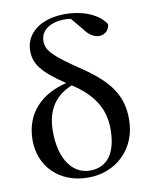

<svg xmlns="http://www.w3.org/2000/svg" viewBox="-91 -880 764 963"><g transform="rotate(-10 291.5 -399.0)"><path d="M281 15C420 15 532 -85 532 -238C532 -355 481 -433 346 -525C204 -620 177 -651 177 -698C177 -754 229 -787 302 -787C312 -787 322 -786 332 -784L382 -724C407 -689 433 -675 458 -675C488 -675 510 -698 511 -726C479 -777 402 -813 306 -813C184 -813 103 -752 103 -661C103 -597 134 -551 253 -471C126 -441 37 -357 37 -217C37 -85 133 15 281 15ZM278 -455C378 -391 432 -314 432 -206C432 -83 383 -18 295 -18C210 -18 145 -98 145 -242C145 -338 179 -414 278 -455Z"/></g></svg>

Font: Noto Serif CJK JP SemiBold
Style: Regular
Weight: 600
Designer: Ryoko NISHIZUKA 西塚涼子 (kana & ideographs); Frank Grießhammer (Latin, Greek & Cyrillic); Wenlong ZHANG 张文龙 (bopomofo); San
Foundry: Adobe
Version: Version 2.001;hotconv 1.1.0;makeotfexe 2.6.0